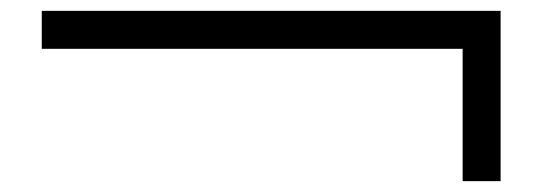

<svg xmlns="http://www.w3.org/2000/svg" viewBox="-20 -185 1000 354"><path d="M57 -165H903V149H833V-95H57Z"/></svg>

Font: BM YEONSUNG
Style: Regular
Weight: 400
Designer: Bongjin Kim; Myungsoo Han; Jaehyun Keum; Jihee Min; Dokyung Lee; Chorong Kim; Jooyeon Kang; Sang-a Kim;
Foundry: Sandoll Communications Inc.
Version: Version 1.000;PS 1;hotconv 16.6.51;makeotf.lib2.5.65220